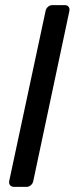

<svg xmlns="http://www.w3.org/2000/svg" viewBox="-20 -730 292 750"><path d="M35 0Q25 0 19.5 -6.5Q14 -13 16 -23L158 -687Q160 -697 167.5 -703.5Q175 -710 185 -710H233Q243 -710 248 -703.5Q253 -697 251 -687L110 -23Q108 -13 100.5 -6.5Q93 0 83 0Z"/></svg>

Font: Rubik
Style: Italic
Weight: 400
Italic angle: -12°
Designer: Hubert and Fischer
Foundry: Hubert and Fischer
Version: Version 2.300;gftools[0.9.30]